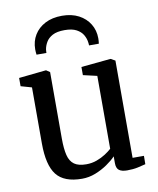

<svg xmlns="http://www.w3.org/2000/svg" viewBox="-91 -892 802 974"><g transform="rotate(-10 310.5 -405.0)"><path d="M485.5 9Q458 9 444 -1.2Q430 -11.5 430 -38V-73Q412 -54 384 -34.8Q356 -15.5 322.2 -2.2Q288.5 11 253 11Q160.5 11 121.5 -39Q82.5 -89 82.5 -201V-489.5L26.5 -505.5V-548L165.5 -562.5H168L186.5 -550V-208Q186.5 -154.5 194.8 -121.5Q203 -88.5 224.8 -73Q246.5 -57.5 286.5 -57.5Q315.5 -57.5 340.8 -66.8Q366 -76 386 -89Q406 -102 419 -114V-489.5L347.5 -506V-548L497.5 -562.5H500.5L523 -550V-49H581.5L581 -6Q564 -1.5 540.2 3.8Q516.5 9 485.5 9ZM295 -821Q344.5 -821 380.8 -802Q417 -783 437 -750.2Q457 -717.5 457 -676.5Q457 -670.5 456.5 -663Q456 -655.5 455 -649H404.5Q404.5 -652.5 404.2 -656.8Q404 -661 403 -666.5Q400.5 -685.5 389.8 -704Q379 -722.5 356.2 -734.8Q333.5 -747 295 -747Q256 -747 233.2 -734.8Q210.5 -722.5 199.8 -704Q189 -685.5 186 -666.5Q185.5 -661 185.2 -656.8Q185 -652.5 185 -649H134Q133 -655.5 132.5 -663Q132 -670.5 132 -677Q132 -718 151.8 -750.5Q171.5 -783 208 -802Q244.5 -821 295 -821Z"/></g></svg>

Font: Merriweather 28pt
Style: Regular
Weight: 400
Version: Version 2.100